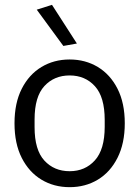

<svg xmlns="http://www.w3.org/2000/svg" viewBox="-20 -762 576 794"><path d="M268 12Q203 12 151.5 -19Q100 -50 70 -109Q40 -168 40 -252Q40 -336 70 -395Q100 -454 151.5 -485Q203 -516 268 -516Q333 -516 384.5 -485Q436 -454 466 -395Q496 -336 496 -252Q496 -169 466 -109.5Q436 -50 384.5 -19Q333 12 268 12ZM268 -54Q332 -54 372.5 -99Q413 -144 413 -238V-266Q413 -361 372.5 -405.5Q332 -450 268 -450Q204 -450 163.5 -406Q123 -362 123 -268V-236Q123 -142 163.5 -98Q204 -54 268 -54ZM242 -572 132 -722 195 -742 298 -582Z"/></svg>

Font: Special Gothic
Style: Regular
Weight: 400
Designer: Alistair McCready
Foundry: Monolith
Version: Version 1.010; ttfautohint (v1.8.4.7-5d5b)